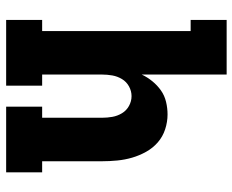

<svg xmlns="http://www.w3.org/2000/svg" viewBox="-88 -688 775 640"><g transform="rotate(90 300.0 -367.5)"><path d="M46 0V-120H83V-615H46V-735H228V-452Q237 -471 250.5 -487.5Q264 -504 281 -516Q298 -528 319 -533Q340 -538 361 -538Q386 -538 410.5 -530Q435 -522 454 -505.5Q473 -489 485.5 -466.5Q498 -444 505 -420Q512 -396 514.5 -370.5Q517 -345 517 -320V-120H554V0H335V-120H372V-320Q372 -337 369 -354Q366 -371 357 -386Q348 -401 332.5 -409.5Q317 -418 300 -418Q283 -418 267.5 -409.5Q252 -401 243 -386Q234 -371 231 -354Q228 -337 228 -320V-120H265V0Z"/></g></svg>

Font: Iosevka Curly Slab HvEx
Style: Regular
Weight: 900
Width: 7
Monospace: yes
Designer: Belleve Invis
Foundry: Belleve Invis
Version: Version 11.1.0; ttfautohint (v1.8.3)